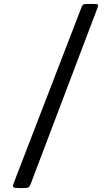

<svg xmlns="http://www.w3.org/2000/svg" viewBox="-20 -800 560 970"><path d="M420.5 -780H454Q471.5 -780 474.5 -776.8Q477.5 -773.5 473 -761.5L134 132Q129.5 143.5 123.5 146.8Q117.5 150 100.5 150H73Q52 150 47.8 145.8Q43.5 141.5 48.5 127L391.5 -762.5Q395.5 -773.5 400.2 -776.8Q405 -780 420.5 -780Z"/></svg>

Font: Besley* Condensed Semi
Style: Regular
Weight: 600
Width: 3
Designer: Owen Earl
Foundry: indestructible type*
Version: Version 3.000; ttfautohint (v1.8.3)